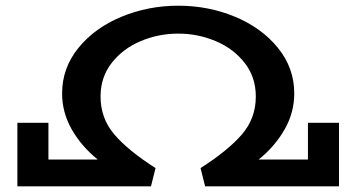

<svg xmlns="http://www.w3.org/2000/svg" viewBox="-20 -654 1251 674"><path d="M1170 -223V0H700L684 -64Q781 -126 829.5 -182.5Q878 -239 878 -315Q878 -383 839 -433Q800 -483 737.5 -509.5Q675 -536 606 -536Q536 -536 473.5 -509.5Q411 -483 372 -433Q333 -383 333 -315Q333 -239 381 -182.5Q429 -126 526 -64L510 0H41V-223H150V-94H323Q266 -140 232 -199.5Q198 -259 198 -326Q198 -415 255 -485.5Q312 -556 406 -595Q500 -634 606 -634Q712 -634 805.5 -595Q899 -556 956 -485.5Q1013 -415 1013 -326Q1013 -259 979 -199.5Q945 -140 888 -94H1061V-223Z"/></svg>

Font: BioRhyme Expanded
Style: Bold
Weight: 700
Width: 7
Designer: Aoife Mooney
Foundry: Aoife Mooney Type
Version: Version 1.000